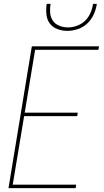

<svg xmlns="http://www.w3.org/2000/svg" viewBox="-20 -975 540 995"><path d="M24 0 145 -735H493L490 -717H162L108 -391H383L380 -373H105L46 -18H375L372 0ZM329 -815Q302 -815 277 -824.5Q252 -834 237.5 -854Q223 -874 220.5 -901Q218 -928 222 -955H242Q238 -932 240 -908.5Q242 -885 254 -867.5Q266 -850 287.5 -841.5Q309 -833 332 -833Q355 -833 379 -841.5Q403 -850 421 -867.5Q439 -885 449 -908.5Q459 -932 462 -955H482Q478 -928 466 -901Q454 -874 433 -854Q412 -834 384 -824.5Q356 -815 329 -815Z"/></svg>

Font: Iosevka SS04 Thin
Style: Italic
Weight: 100
Italic angle: -9°
Monospace: yes
Designer: Belleve Invis
Foundry: Belleve Invis
Version: Version 19.0.0; ttfautohint (v1.8.4)